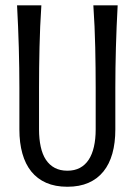

<svg xmlns="http://www.w3.org/2000/svg" viewBox="-20 -691 509 725"><path d="M234.4 -46.4Q261.7 -46.4 281.7 -57.1Q301.8 -67.9 314.9 -87.9Q328.1 -107.9 334.7 -137Q341.3 -166 341.3 -202.1V-359.9Q341.3 -434.1 339.6 -512.5Q337.9 -590.8 332.5 -670.9H424.3Q419.9 -590.3 417.7 -511.7Q415.5 -433.1 415.5 -359.9V-202.1Q415.5 -151.4 404.3 -111.3Q393.1 -71.3 370.6 -43.5Q348.1 -15.6 314.2 -0.7Q280.3 14.2 234.4 14.2Q188.5 14.2 154.5 -0.7Q120.6 -15.6 98.1 -43.5Q75.7 -71.3 64.5 -111.3Q53.2 -151.4 53.2 -202.1V-359.9Q53.2 -433.1 51 -511.7Q48.8 -590.3 44.4 -670.9H136.2Q130.9 -590.8 129.2 -512.5Q127.4 -434.1 127.4 -359.9V-202.1Q127.4 -166 133.8 -137Q140.1 -107.9 153.3 -87.9Q166.5 -67.9 186.8 -57.1Q207 -46.4 234.4 -46.4Z"/></svg>

Font: Crushed
Style: Regular
Weight: 400
Width: 3
Designer: Astigmatic (AOETI)
Foundry: Astigmatic (AOETI)
Version: Version 001.000